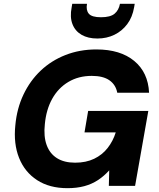

<svg xmlns="http://www.w3.org/2000/svg" viewBox="-20 -970 829 1002"><path d="M332 12Q238 12 173.5 -30Q109 -72 79.5 -146Q50 -220 60 -316Q68 -404 102.5 -476.5Q137 -549 192.5 -601.5Q248 -654 322 -683Q396 -712 483 -712Q608 -712 680.5 -652Q753 -592 758 -486H592Q584 -528 551 -551Q518 -574 459 -574Q390 -574 337 -542.5Q284 -511 252.5 -454.5Q221 -398 214 -322Q207 -258 223.5 -213Q240 -168 277.5 -144.5Q315 -121 372 -121Q429 -121 471.5 -141.5Q514 -162 542 -198Q570 -234 584 -279H421L440 -391H754L685 0H548L550 -81Q523 -51 491 -30Q459 -9 420 1.5Q381 12 332 12ZM488 -769Q439 -769 405.5 -788.5Q372 -808 358 -844.5Q344 -881 354 -932L357 -950H434Q428 -917 443.5 -898.5Q459 -880 507 -880Q556 -880 578 -898.5Q600 -917 606 -950H683L680 -932Q671 -880 644 -844Q617 -808 577 -788.5Q537 -769 488 -769Z"/></svg>

Font: DM Sans 12pt Black
Style: Italic
Weight: 900
Italic angle: -10°
Version: Version 4.004;gftools[0.9.30]